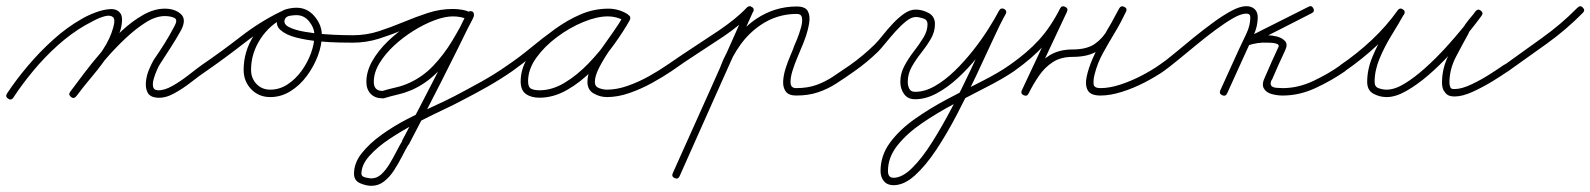

<svg xmlns="http://www.w3.org/2000/svg" viewBox="-33 -297 5144 621"><path d="M-7 22Q-17 15 -10 5Q19 -39 57.5 -84.5Q96 -130 140 -169.5Q184 -209 230 -235Q248 -246 274 -256Q300 -266 322.5 -267.5Q345 -269 356 -254.5Q367 -240 357 -201Q346 -163 321.5 -125.5Q297 -88 267.5 -53Q238 -18 214 14Q206 24 197 17Q187 9 194 0Q218 -31 246.5 -65Q275 -99 299 -135Q323 -171 333 -207Q341 -235 332 -242Q323 -249 306 -244.5Q289 -240 271 -230.5Q253 -221 242 -215Q197 -189 154.5 -151Q112 -113 75 -68.5Q38 -24 10 19Q3 29 -7 22ZM214 14Q206 24 197 17Q187 9 194 0Q212 -24 237.5 -58Q263 -92 294.5 -128.5Q326 -165 360.5 -197Q395 -229 430.5 -249Q466 -269 500 -269Q532 -269 551.5 -252Q571 -235 553 -200Q553 -200 553 -200Q553 -200 553 -200Q537 -171 519.5 -144Q502 -117 484 -89Q481 -85 475 -71.5Q469 -58 464.5 -43Q460 -28 462 -17Q464 -6 477 -5Q498 -4 524.5 -19Q551 -34 576.5 -54Q602 -74 620 -87Q630 -94 637 -84Q644 -74 634 -67Q613 -53 585.5 -31.5Q558 -10 529.5 5.5Q501 21 475 19Q452 17 444.5 2.5Q437 -12 439 -32.5Q441 -53 449 -72Q457 -91 464 -103Q482 -129 499 -156Q516 -183 531 -212Q531 -212 531 -212Q531 -212 531 -212Q543 -233 531 -239Q519 -245 500 -245Q471 -245 438.5 -224.5Q406 -204 372.5 -172.5Q339 -141 308 -105Q277 -69 252.5 -37.5Q228 -6 214 14Q214 14 214 14Q214 14 214 14Z M617 -70Q610 -80 620 -87Q683 -130 745.5 -178.5Q808 -227 876 -260Q887 -265 892 -255Q897 -244 886 -239Q839 -217 809 -170.5Q779 -124 779 -71Q779 -44 796.5 -25.5Q814 -7 841 -7Q871 -7 897 -24Q923 -41 942.5 -68Q962 -95 973 -125.5Q984 -156 984 -183Q984 -206 967.5 -227Q951 -248 926 -248Q917 -248 904.5 -246Q892 -244 888 -234Q888 -234 888 -234Q888 -234 888 -234Q883 -219 901.5 -209.5Q920 -200 951 -194.5Q982 -189 1015.5 -186.5Q1049 -184 1075 -183.5Q1101 -183 1108 -183Q1108 -183 1108 -183Q1108 -183 1108 -183Q1120 -183 1120 -171Q1120 -159 1108 -159Q1096 -159 1065 -159.5Q1034 -160 996.5 -163.5Q959 -167 925.5 -175.5Q892 -184 874 -200Q856 -216 866 -242Q866 -242 866 -242Q866 -242 866 -242Q872 -261 890.5 -266.5Q909 -272 926 -272Q961 -272 984.5 -244Q1008 -216 1008 -183Q1008 -151 995 -116.5Q982 -82 959.5 -51.5Q937 -21 906.5 -2Q876 17 841 17Q804 17 779.5 -8.5Q755 -34 755 -71Q755 -131 788.5 -183Q822 -235 876 -260Q887 -265 892 -255Q897 -244 887 -239Q819 -206 757.5 -158Q696 -110 634 -67Q624 -60 617 -70Z M1108 -159Q1096 -159 1096 -171Q1096 -183 1108 -183Q1152 -183 1192 -196Q1232 -209 1271.5 -225.5Q1311 -242 1350.5 -255Q1390 -268 1432 -268Q1446 -268 1461 -265.5Q1476 -263 1488 -257Q1499 -252 1494 -241Q1489 -230 1478 -235Q1457 -244 1432 -244Q1406 -244 1372.5 -231.5Q1339 -219 1304.5 -197.5Q1270 -176 1241 -149Q1212 -122 1194 -92Q1176 -62 1176 -32Q1176 -3 1204 -3Q1204 -3 1203 -2Q1201 -2 1201 -2Q1224 -9 1246.5 -14Q1269 -19 1291 -29Q1335 -49 1369 -85Q1403 -121 1429 -164Q1455 -207 1475 -248Q1476 -249 1476 -252Q1477 -254 1481 -258Q1485 -261 1488 -261Q1500 -261 1500 -249Q1500 -249 1500 -247Q1499 -244 1499 -244Q1448 -139 1395.5 -35.5Q1343 68 1289 171Q1289 171 1288 171Q1288 171 1288 171Q1278 188 1266.5 210.5Q1255 233 1241 254.5Q1227 276 1209 290Q1191 304 1168 304Q1151 304 1131.5 295.5Q1112 287 1112 265Q1112 230 1137 198.5Q1162 167 1201 139Q1240 111 1284.5 88Q1329 65 1369.5 46.5Q1410 28 1437 14Q1481 -9 1525 -33.5Q1569 -58 1610 -87Q1610 -87 1610 -87Q1610 -87 1610 -87Q1620 -94 1627 -84Q1634 -74 1624 -67Q1585 -40 1543.5 -16.5Q1502 7 1459 29Q1437 41 1397.5 59.5Q1358 78 1313 101.5Q1268 125 1228 151.5Q1188 178 1162 207Q1136 236 1136 265Q1136 274 1149 277Q1162 280 1168 280Q1186 280 1200.5 266.5Q1215 253 1227 233Q1239 213 1249.5 192.5Q1260 172 1268 159Q1268 159 1268 159Q1267 159 1267 159Q1321 57 1374 -46.5Q1427 -150 1477 -254Q1477 -255 1477 -252Q1476 -249 1476 -249Q1476 -249 1476 -249Q1477 -242 1484 -239.5Q1491 -237 1488 -237Q1485 -237 1493 -244Q1500 -250 1500 -247Q1500 -246 1499 -243Q1498 -240 1497 -238Q1475 -194 1447.5 -148.5Q1420 -103 1383.5 -65.5Q1347 -28 1301 -7Q1278 3 1254.5 8.5Q1231 14 1208 21Q1208 21 1206 21Q1204 21 1204 21Q1180 21 1166 6.5Q1152 -8 1152 -32Q1152 -66 1171 -99.5Q1190 -133 1221.5 -163.5Q1253 -194 1290 -217.5Q1327 -241 1364.5 -254.5Q1402 -268 1432 -268Q1462 -268 1488 -257Q1499 -252 1494 -241Q1489 -230 1478 -235Q1468 -240 1455.5 -242Q1443 -244 1432 -244Q1392 -244 1352.5 -231Q1313 -218 1273.5 -201.5Q1234 -185 1193 -172Q1152 -159 1108 -159Q1108 -159 1108 -159Q1108 -159 1108 -159Z M1624 -67Q1614 -60 1607 -70Q1600 -80 1610 -87Q1647 -112 1684.5 -143Q1722 -174 1762 -203Q1802 -232 1845 -250.5Q1888 -269 1935 -269Q1951 -269 1967 -264.5Q1983 -260 1997 -251Q2006 -244 2000 -235Q1994 -225 1984 -231Q1961 -244 1933 -244Q1898 -244 1854 -226Q1810 -208 1769 -177.5Q1728 -147 1701.5 -110Q1675 -73 1675 -34Q1675 -15 1685 -10Q1695 -5 1712 -5Q1753 -5 1793.5 -29.5Q1834 -54 1870.5 -92Q1907 -130 1936 -170.5Q1965 -211 1982 -244Q1988 -254 1999 -249Q2009 -243 2004 -232Q1993 -213 1974.5 -186.5Q1956 -160 1937 -132Q1918 -104 1904.5 -77.5Q1891 -51 1891 -32Q1891 -17 1904.5 -12Q1918 -7 1930 -7Q1962 -7 1997.5 -19.5Q2033 -32 2066 -50.5Q2099 -69 2125 -87Q2135 -94 2142 -84Q2149 -74 2139 -67Q2111 -48 2075.5 -28.5Q2040 -9 2002.5 4Q1965 17 1930 17Q1908 17 1887.5 5.5Q1867 -6 1867 -32Q1867 -57 1880 -84.5Q1893 -112 1912.5 -140Q1932 -168 1951 -194.5Q1970 -221 1982 -244Q1988 -254 1999 -249Q2009 -243 2004 -232Q1984 -196 1953 -153Q1922 -110 1883.5 -70.5Q1845 -31 1801 -6Q1757 19 1712 19Q1685 19 1668 7Q1651 -5 1651 -34Q1651 -78 1679.5 -119.5Q1708 -161 1752 -194.5Q1796 -228 1844.5 -248Q1893 -268 1933 -268Q1967 -268 1996 -251Q2006 -246 1999 -235Q1992 -225 1983 -231Q1973 -239 1960 -242Q1947 -245 1935 -245Q1891 -245 1849.5 -226.5Q1808 -208 1769.5 -180Q1731 -152 1694.5 -121.5Q1658 -91 1624 -67Q1624 -67 1624 -67Q1624 -67 1624 -67Z M2139 -67Q2129 -60 2122 -70Q2115 -80 2125 -87Q2167 -116 2209 -143.5Q2251 -171 2293 -199Q2318 -216 2340.5 -234Q2363 -252 2383 -273Q2383 -273 2383 -273Q2383 -273 2383 -273Q2392 -281 2400 -273Q2409 -265 2401 -256Q2379 -234 2355.5 -215Q2332 -196 2307 -179Q2265 -151 2222.5 -123.5Q2180 -96 2139 -67Q2139 -67 2139 -67Q2139 -67 2139 -67ZM2397 -275Q2408 -271 2403 -260Q2343 -126 2283.5 7Q2224 140 2165 273Q2165 273 2165 273Q2165 273 2165 273Q2160 284 2149 279Q2138 274 2143 263Q2203 130 2262.5 -3Q2322 -136 2381 -269Q2386 -280 2397 -275ZM2319 -73Q2315 -61 2304 -66Q2292 -70 2297 -81Q2314 -127 2343 -167.5Q2372 -208 2413 -236Q2473 -276 2544 -276Q2572 -276 2580 -260.5Q2588 -245 2584 -221.5Q2580 -198 2572 -175.5Q2564 -153 2558 -140Q2555 -132 2546 -111Q2537 -90 2530 -67.5Q2523 -45 2524 -28.5Q2525 -12 2542 -12Q2580 -12 2608.5 -22.5Q2637 -33 2662.5 -50Q2688 -67 2717 -87Q2727 -94 2734 -84Q2741 -74 2731 -67Q2700 -45 2672 -27Q2644 -9 2613 1.5Q2582 12 2542 12Q2518 12 2508.5 -1Q2499 -14 2500 -34Q2501 -54 2508 -76Q2515 -98 2523.5 -117.5Q2532 -137 2536 -149Q2539 -155 2545.5 -171.5Q2552 -188 2557.5 -207Q2563 -226 2561 -239Q2559 -252 2544 -252Q2480 -252 2427 -216Q2389 -190 2362 -152.5Q2335 -115 2319 -73Q2319 -73 2319 -73Q2319 -73 2319 -73Z M2714 -70Q2707 -80 2717 -87Q2758 -116 2796 -153Q2808 -165 2823 -184Q2838 -203 2855.5 -221.5Q2873 -240 2891.5 -253Q2910 -266 2929 -266Q2950 -266 2970.5 -255Q2991 -244 2991 -219Q2991 -194 2977.5 -171Q2964 -148 2946.5 -126Q2929 -104 2916 -81Q2903 -58 2903 -32Q2903 -20 2908 -10Q2913 0 2927 0Q2958 0 2990.5 -18.5Q3023 -37 3054.5 -67.5Q3086 -98 3114 -133.5Q3142 -169 3163.5 -203Q3185 -237 3198 -262Q3204 -273 3214 -267Q3225 -262 3219 -251Q3202 -220 3178 -167.5Q3154 -115 3124.5 -52.5Q3095 10 3062.5 72.5Q3030 135 2995.5 187Q2961 239 2926 270.5Q2891 302 2857 302Q2837 302 2826 289Q2815 276 2815 256Q2815 206 2845.5 164.5Q2876 123 2925.5 88Q2975 53 3032 23Q3089 -7 3142.5 -34Q3196 -61 3233 -87Q3243 -94 3250 -84Q3257 -74 3247 -67Q3212 -43 3161 -17Q3110 9 3054 38.5Q2998 68 2949 101.5Q2900 135 2869.5 173.5Q2839 212 2839 256Q2839 278 2857 278Q2885 278 2917 246.5Q2949 215 2981.5 163.5Q3014 112 3046 51Q3078 -10 3106.5 -71Q3135 -132 3158.5 -183Q3182 -234 3199 -263Q3204 -273 3215 -268Q3225 -262 3220 -252Q3205 -223 3182 -187Q3159 -151 3129.5 -114Q3100 -77 3066 -45.5Q3032 -14 2996.5 5Q2961 24 2927 24Q2903 24 2891 7Q2879 -10 2879 -32Q2879 -59 2892 -83.5Q2905 -108 2922.5 -130.5Q2940 -153 2953.5 -175Q2967 -197 2967 -219Q2967 -233 2953 -237.5Q2939 -242 2929 -242Q2915 -242 2898 -228.5Q2881 -215 2863.5 -195.5Q2846 -176 2831 -157.5Q2816 -139 2807 -130Q2771 -95 2731 -67Q2721 -60 2714 -70Z M3247 -67Q3237 -60 3230 -70Q3223 -80 3233 -87Q3289 -126 3327 -167.5Q3365 -209 3396 -270Q3402 -280 3412 -275Q3423 -270 3418 -259Q3387 -193 3356 -127Q3325 -61 3294 5Q3289 16 3278 11Q3267 5 3272 -5Q3290 -40 3311 -70Q3332 -100 3362.5 -118.5Q3393 -137 3436 -137Q3482 -137 3508 -155Q3534 -173 3551 -203.5Q3568 -234 3587 -270Q3593 -280 3603 -275Q3614 -270 3609 -260Q3593 -225 3573 -192Q3553 -159 3534.5 -125.5Q3516 -92 3507 -55Q3503 -39 3504 -25.5Q3505 -12 3526 -12Q3556 -12 3591 -23.5Q3626 -35 3659.5 -52.5Q3693 -70 3717 -87Q3727 -94 3734 -84Q3741 -74 3731 -67Q3705 -49 3669.5 -30.5Q3634 -12 3596 0Q3558 12 3526 12Q3495 12 3485.5 -4.5Q3476 -21 3481.5 -48Q3487 -75 3501 -107.5Q3515 -140 3532.5 -172Q3550 -204 3565.5 -229.5Q3581 -255 3587 -269Q3592 -280 3603 -275Q3614 -269 3609 -259Q3587 -218 3567 -185Q3547 -152 3517 -132.5Q3487 -113 3436 -113Q3398 -113 3372 -96Q3346 -79 3327.5 -52Q3309 -25 3294 5Q3289 16 3278 11Q3267 6 3272 -5Q3303 -71 3334 -137Q3365 -203 3396 -270Q3401 -280 3412 -275Q3423 -270 3418 -259Q3385 -195 3345 -151.5Q3305 -108 3247 -67Q3247 -67 3247 -67Q3247 -67 3247 -67Z M3731 -67Q3721 -60 3714 -70Q3707 -80 3717 -87Q3738 -101 3766 -124.5Q3794 -148 3826 -174Q3858 -200 3890 -223.5Q3922 -247 3950 -262Q3978 -277 3998 -277Q4015 -277 4025 -267.5Q4035 -258 4035 -241Q4035 -212 4021.5 -182.5Q4008 -153 3996 -127Q3981 -94 3966 -61Q3951 -28 3936 5Q3936 5 3936 5Q3936 5 3936 5Q3931 16 3920 11Q3909 6 3914 -5Q3929 -38 3944 -71Q3959 -104 3974 -137Q3985 -160 3998 -187.5Q4011 -215 4011 -241Q4011 -253 3998 -253Q3981 -253 3955 -238Q3929 -223 3898 -200Q3867 -177 3835.5 -151Q3804 -125 3776.5 -102.5Q3749 -80 3731 -67Q3731 -67 3731 -67Q3731 -67 3731 -67ZM4215 -270Q4220 -259 4209 -254Q4158 -228 4107 -202Q4056 -176 4004 -150Q3999 -148 3995.5 -150.5Q3992 -153 3990 -157Q3988 -162 3989 -166.5Q3990 -171 3995 -173Q4013 -178 4031 -181Q4049 -184 4067 -183Q4067 -183 4067 -183Q4067 -183 4067 -183Q4080 -183 4096.5 -179Q4113 -175 4123 -164.5Q4133 -154 4124 -135Q4124 -135 4124 -135Q4124 -135 4124 -135Q4113 -111 4102 -87Q4091 -63 4081 -39Q4081 -39 4080 -39Q4080 -39 4080 -39Q4074 -25 4079 -19.5Q4084 -14 4095 -13Q4106 -12 4116 -12Q4166 -12 4215.5 -35.5Q4265 -59 4304 -87Q4314 -94 4321 -84Q4328 -74 4318 -67Q4275 -37 4222.5 -12.5Q4170 12 4116 12Q4097 12 4079.5 7Q4062 2 4054.5 -11.5Q4047 -25 4059 -49Q4059 -49 4059 -49Q4059 -49 4059 -49Q4069 -73 4080 -97Q4091 -121 4102 -145Q4102 -145 4102 -145Q4102 -145 4102 -145Q4105 -152 4097.5 -155Q4090 -158 4080 -158.5Q4070 -159 4067 -159Q4067 -159 4067 -159Q4067 -159 4067 -159Q4050 -160 4034 -157.5Q4018 -155 4003 -150Q3992 -146 3988 -157Q3984 -167 3994 -172Q4096 -223 4199 -275Q4209 -281 4215 -270Z M4317 -67Q4307 -60 4300 -70Q4293 -80 4303 -87Q4356 -123 4403.5 -167.5Q4451 -212 4488 -264Q4495 -273 4504 -267Q4514 -261 4508 -251Q4490 -219 4467.5 -182.5Q4445 -146 4429 -107.5Q4413 -69 4413 -32Q4413 -16 4426.5 -11.5Q4440 -7 4452 -7Q4478 -7 4510 -26.5Q4542 -46 4576.5 -77Q4611 -108 4642.5 -142.5Q4674 -177 4699.5 -208.5Q4725 -240 4739 -260Q4746 -269 4756 -262Q4766 -255 4758 -246Q4748 -232 4737 -219Q4726 -206 4717 -191Q4717 -191 4718 -191Q4718 -191 4718 -191Q4698 -155 4676.5 -114Q4655 -73 4655 -30Q4655 -21 4658 -15Q4658 -15 4658 -16Q4657 -16 4657 -16Q4660 -11 4662.5 -10Q4665 -9 4672 -9Q4694 -9 4725 -23.5Q4756 -38 4785 -56.5Q4814 -75 4831 -87Q4831 -87 4831 -87Q4831 -87 4831 -87Q4841 -94 4848 -84Q4855 -74 4845 -67Q4825 -53 4794 -34Q4763 -15 4730 0Q4697 15 4672 15Q4659 15 4651 11Q4643 7 4637 -4Q4637 -4 4636 -4Q4636 -5 4636 -5Q4631 -15 4631 -30Q4631 -77 4653 -120Q4675 -163 4696 -203Q4696 -203 4696 -203Q4697 -203 4697 -203Q4705 -218 4717 -232.5Q4729 -247 4740 -260Q4747 -270 4756 -263Q4766 -256 4759 -246Q4743 -224 4716 -190.5Q4689 -157 4656 -121Q4623 -85 4587 -54Q4551 -23 4516 -3Q4481 17 4452 17Q4429 17 4409 6Q4389 -5 4389 -32Q4389 -72 4405.5 -112Q4422 -152 4445 -190.5Q4468 -229 4488 -263Q4493 -273 4504 -266Q4514 -259 4508 -250Q4470 -196 4420.5 -150Q4371 -104 4317 -67Q4317 -67 4317 -67Q4317 -67 4317 -67Z M4827 -69Q4820 -78 4830 -85Q4891 -129 4954 -174Q5017 -219 5069 -272Q5069 -272 5069 -272Q5069 -272 5069 -272Q5078 -281 5086 -273Q5095 -264 5087 -256Q5033 -201 4969.5 -155.5Q4906 -110 4844 -66Q4834 -59 4827 -69Z"/></svg>

Font: FRB American Cursive Light
Style: Italic
Weight: 300
Italic angle: -25°
Version: Version 2.0;Modular Font Editor K font №1